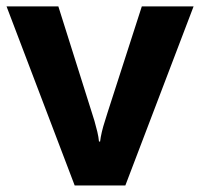

<svg xmlns="http://www.w3.org/2000/svg" viewBox="-20 -566 611 586"><path d="M207.9 0 0 -546.4H158.1L259.9 -223.7Q263.6 -213.3 268.3 -196.9Q273 -180.6 277 -164Q280.9 -147.5 282.1 -134.1H285.5Q287.1 -147.5 290.9 -163.6Q294.7 -179.8 300 -195.8Q305.2 -211.8 308.5 -223.1L412.8 -546.4H570.8L362.6 0Z"/></svg>

Font: Noto Sans Meetei Mayek
Style: Regular
Weight: 400
Designer: Monotype Design Team and Neelakash Kshetrimayum
Foundry: Monotype Imaging Inc.
Version: Version 2.002